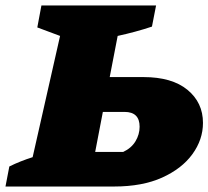

<svg xmlns="http://www.w3.org/2000/svg" viewBox="-63 -680 760 700"><path d="M-43 0 -29 -73Q-9 -83 12.5 -91.5Q34 -100 56 -107L156 -549L73 -580L88 -660H506L491 -583Q461 -573 429.5 -564.5Q398 -556 366 -549L337 -399H460Q564 -399 620.5 -352.5Q677 -306 677 -232Q677 -171 638.5 -118Q600 -65 528 -32.5Q456 0 353 0ZM284 -126H386Q416 -140 431 -165Q446 -190 446 -218Q446 -272 391 -272H312Z"/></svg>

Font: Piazzolla Black
Style: Italic
Weight: 900
Italic angle: -11.3°
Designer: Juan Pablo del Peral
Foundry: Huerta Tipografica
Version: Version 1.330